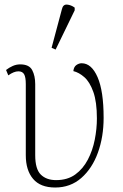

<svg xmlns="http://www.w3.org/2000/svg" viewBox="-20 -826 550 856"><path d="M226 10Q160 10 127.5 -28.5Q95 -67 95 -134V-451Q95 -482 87.5 -495Q80 -508 62 -508Q42 -508 17 -490L7 -514Q21 -525 37 -532Q53 -539 70 -539Q110 -539 123.5 -513.5Q137 -488 137 -451V-134Q137 -72 162 -47.5Q187 -23 230 -23Q281 -23 315.5 -48Q350 -73 371.5 -114Q393 -155 402.5 -203.5Q412 -252 412 -298Q412 -372 396 -416.5Q380 -461 356 -482Q332 -503 307 -509Q309 -528 320.5 -536Q332 -544 344 -544Q388 -544 415 -482Q442 -420 442 -301Q442 -216 416.5 -145.5Q391 -75 342.5 -32.5Q294 10 226 10ZM228 -605 210 -613 256 -785Q261 -807 279 -805.5Q297 -804 313 -792V-780Z"/></svg>

Font: Noto Serif ExtraLight
Style: Regular
Weight: 200
Designer: Monotype Design Team
Foundry: Monotype Imaging Inc.
Version: Version 2.015; ttfautohint (v1.8.4.7-5d5b)